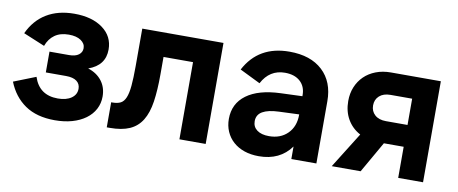

<svg xmlns="http://www.w3.org/2000/svg" viewBox="-53 -718 2234 936"><g transform="rotate(10 1064.0 -250.0)"><path d="M247 14Q157 14 99.5 -25.5Q42 -65 14 -136L123 -179Q151 -93 243 -93Q285 -93 310 -110.5Q335 -128 335 -157Q335 -181 317 -194.5Q299 -208 264 -208H164V-311H261Q292 -311 308.5 -323.5Q325 -336 325 -356Q325 -379 303 -394Q281 -409 243 -409Q201 -409 173.5 -389.5Q146 -370 133 -334L27 -378Q58 -445 115 -479.5Q172 -514 252 -514Q340 -514 393 -475Q446 -436 446 -371Q446 -292 364 -263Q408 -249 432.5 -217Q457 -185 457 -140Q457 -106 442 -77.5Q427 -49 399 -28.5Q371 -8 332.5 3Q294 14 247 14Z M503 -120H509Q534 -120 549.5 -128Q565 -136 574 -157.5Q583 -179 586.5 -217Q590 -255 590 -315V-500H992V0H862V-382H716V-296Q716 -217 707.5 -160Q699 -103 676.5 -66.5Q654 -30 615.5 -13Q577 4 518 4H503Z M1082 -140Q1082 -216 1141 -259.5Q1200 -303 1309 -307L1416 -311V-316Q1416 -359 1388.5 -384Q1361 -409 1313 -409Q1237 -409 1199 -337L1097 -387Q1164 -514 1317 -514Q1422 -514 1481 -459Q1540 -404 1540 -308V0H1416V-62Q1361 14 1257 14Q1217 14 1185 3Q1153 -8 1130 -28.5Q1107 -49 1094.5 -77.5Q1082 -106 1082 -140ZM1289 -91Q1346 -91 1381 -126Q1416 -161 1416 -219V-221L1316 -217Q1263 -215 1235.5 -199Q1208 -183 1208 -151Q1208 -123 1229.5 -107Q1251 -91 1289 -91Z M2068 -500V0H1945V-154H1847L1759 0H1616L1726 -176Q1685 -198 1662.5 -237Q1640 -276 1640 -327Q1640 -365 1653 -396.5Q1666 -428 1689.5 -451Q1713 -474 1746.5 -487Q1780 -500 1821 -500ZM1945 -392H1838Q1803 -392 1783 -374Q1763 -356 1763 -327Q1763 -298 1783 -280Q1803 -262 1838 -262H1945Z"/></g></svg>

Font: NT Somic Bold
Style: Regular
Weight: 700
Designer: Ravid Balaliev — lead type designer, mastering
Michael Voronin — secret advisor, marketing
Ivan Kovalenko — best boy
Foundry: NT Type
Version: Version 0.7